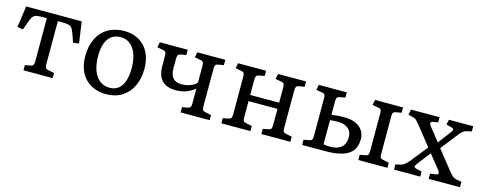

<svg xmlns="http://www.w3.org/2000/svg" viewBox="-28 -1036 3908 1564"><g transform="rotate(15 1926.0 -254.0)"><path d="M169 0V-44L217 -53Q233 -56 238 -65.5Q243 -75 243 -101V-459H207Q178 -459 161 -456.5Q144 -454 133.5 -445Q123 -436 114 -416.5Q105 -397 94 -364L79 -321L30 -328L56 -508H524L550 -328L501 -321L485 -368Q471 -410 460 -429Q449 -448 430 -453.5Q411 -459 372 -459H336V-97Q336 -75 341 -66Q346 -57 361 -54L415 -43V0Z M868 14Q794 14 739 -17.5Q684 -49 654.5 -106.5Q625 -164 625 -242Q625 -328 656 -391Q687 -454 745 -488Q803 -522 882 -522Q954 -522 1007 -490.5Q1060 -459 1089 -402Q1118 -345 1118 -267Q1118 -182 1087 -118.5Q1056 -55 1000 -20.5Q944 14 868 14ZM882 -44Q926 -44 955.5 -67Q985 -90 1000.5 -134.5Q1016 -179 1016 -243Q1016 -296 1005.5 -337Q995 -378 975.5 -407Q956 -436 928 -451Q900 -466 865 -466Q821 -466 790 -444Q759 -422 742.5 -379Q726 -336 726 -272Q726 -200 745 -149Q764 -98 799 -71Q834 -44 882 -44Z M1494 0V-44L1541 -53Q1557 -56 1562.5 -65Q1568 -74 1568 -100V-221Q1535 -193 1496 -178.5Q1457 -164 1408 -164Q1329 -164 1290.5 -205.5Q1252 -247 1252 -331V-410Q1252 -434 1247 -442.5Q1242 -451 1226 -454L1174 -464L1183 -508H1419V-464L1370 -455Q1355 -452 1350 -442.5Q1345 -433 1345 -407V-332Q1345 -278 1369 -250.5Q1393 -223 1439 -223Q1480 -223 1515 -236Q1550 -249 1568 -271V-411Q1568 -434 1562.5 -442.5Q1557 -451 1542 -454L1490 -464L1499 -508H1735V-463L1687 -455Q1671 -452 1666 -442.5Q1661 -433 1661 -407V-96Q1661 -74 1666 -65.5Q1671 -57 1686 -54L1739 -43V0Z M1838 0V-44L1886 -53Q1902 -56 1907 -65.5Q1912 -75 1912 -101V-410Q1912 -434 1907 -442.5Q1902 -451 1887 -454L1834 -464L1843 -508H2079V-464L2031 -455Q2015 -452 2010 -442.5Q2005 -433 2005 -407V-284H2249V-411Q2249 -434 2244 -442.5Q2239 -451 2223 -454L2171 -464L2180 -508H2416V-463L2368 -455Q2352 -452 2347 -442.5Q2342 -433 2342 -407V-96Q2342 -74 2347 -65.5Q2352 -57 2367 -54L2420 -43V0H2175V-44L2222 -53Q2239 -56 2244 -65Q2249 -74 2249 -100V-232H2005V-97Q2005 -74 2010 -65.5Q2015 -57 2030 -54L2083 -43V0Z M2519 0V-44L2567 -53Q2586 -57 2589.5 -68Q2593 -79 2593 -101V-410Q2593 -432 2589 -441.5Q2585 -451 2568 -454L2515 -464L2524 -508H2760V-464L2712 -455Q2693 -451 2689.5 -439.5Q2686 -428 2686 -407V-299Q2719 -304 2741 -305.5Q2763 -307 2796 -307Q2850 -307 2888.5 -289.5Q2927 -272 2948 -241.5Q2969 -211 2969 -170Q2969 -103 2937 -66.5Q2905 -30 2848 -15Q2791 0 2717 0ZM2743 -45Q2804 -45 2837 -74Q2870 -103 2870 -158Q2870 -207 2838 -232.5Q2806 -258 2753 -258Q2732 -258 2719 -257Q2706 -256 2686 -254V-51Q2702 -48 2714 -46.5Q2726 -45 2743 -45ZM2993 0V-44L3040 -53Q3060 -56 3063.5 -67.5Q3067 -79 3067 -100V-411Q3067 -432 3063 -441.5Q3059 -451 3041 -454L2989 -464L2998 -508H3234V-463L3186 -455Q3167 -451 3163.5 -440Q3160 -429 3160 -407V-96Q3160 -75 3164.5 -66Q3169 -57 3185 -54L3238 -43V0Z M3294 0V-44L3333 -52Q3344 -55 3352 -58.5Q3360 -62 3370 -70.5Q3380 -79 3395 -94L3517 -246L3389 -407Q3368 -432 3357.5 -441Q3347 -450 3326 -454L3292 -462L3301 -508H3542V-465L3501 -458Q3485 -455 3481.5 -446Q3478 -437 3495 -415L3581 -306L3661 -411Q3676 -431 3675 -440Q3674 -449 3651 -455L3612 -465L3621 -508H3826V-464L3787 -456Q3775 -453 3766 -448.5Q3757 -444 3747.5 -435.5Q3738 -427 3725 -410L3612 -266L3743 -101Q3756 -85 3766.5 -75Q3777 -65 3788.5 -59.5Q3800 -54 3812 -52L3850 -46V0H3586V-44L3630 -50Q3650 -52 3652.5 -63.5Q3655 -75 3639 -94L3549 -206L3462 -93Q3454 -82 3450.5 -74.5Q3447 -67 3451.5 -62Q3456 -57 3470 -53L3515 -43V0Z"/></g></svg>

Font: Literata 18pt
Style: Regular
Weight: 400
Designer: Latin by Veronika Burian and Jose Scaglione. Greek by Irene Vlachou. Cyrillic by Vera Evstafieva.
Foundry: TypeTogether
Version: Version 3.103;gftools[0.9.29]